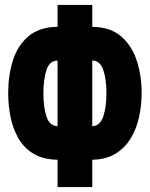

<svg xmlns="http://www.w3.org/2000/svg" viewBox="-20 -744 603 774"><path d="M212 -100Q154 -101 115.5 -124Q77 -147 54.5 -186Q32 -225 22.5 -272.5Q13 -320 13 -369Q13 -440 32 -500.5Q51 -561 95 -598Q139 -635 212 -636V-724H352V-636Q424 -635 467.5 -598Q511 -561 531 -500.5Q551 -440 551 -370Q551 -319 540.5 -271.5Q530 -224 506.5 -185.5Q483 -147 445 -124Q407 -101 352 -100V10H212ZM212 -500Q179 -499 167 -461Q155 -423 155 -368Q155 -313 167 -275Q179 -237 212 -235ZM352 -235Q384 -237 396.5 -275Q409 -313 409 -368Q409 -424 396.5 -461.5Q384 -499 352 -500Z"/></svg>

Font: Noto Sans Mono SemiCondensed Black
Style: Regular
Weight: 900
Width: 4
Designer: Monotype Design Team
Foundry: Monotype Imaging Inc.
Version: Version 2.014; ttfautohint (v1.8.4.7-5d5b)